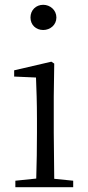

<svg xmlns="http://www.w3.org/2000/svg" viewBox="-20 -780 368 800"><path d="M160 -655C189 -655 215 -676 215 -707C215 -738 189 -760 160 -760C130 -760 107 -738 107 -707C107 -676 130 -655 160 -655ZM130 0H285V-27L206 -35L204 -227V-378L206 -515L194 -523L39 -487V-461L130 -457C132 -407 134 -352 134 -285V-227C134 -173 133 -91 131 -36L44 -27V0Z"/></svg>

Font: Noto Serif CJK KR Light
Style: Regular
Weight: 300
Designer: Ryoko NISHIZUKA 西塚涼子 (kana & ideographs); Frank Grießhammer (Latin, Greek & Cyrillic); Wenlong ZHANG 张文龙 (bopomofo); San
Foundry: Adobe
Version: Version 2.001;hotconv 1.1.0;makeotfexe 2.6.0